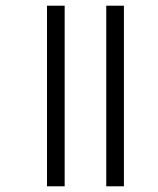

<svg xmlns="http://www.w3.org/2000/svg" viewBox="-20 -654 555 674"><path d="M207 0H145V-634H207ZM415 0H353V-634H415Z"/></svg>

Font: Hind Kochi Light
Style: Regular
Weight: 300
Designer: Dhruvi Tolia
Foundry: Indian Type Foundry
Version: Version 0.702;PS 1.0;hotconv 1.0.81;makeotf.lib2.5.63406